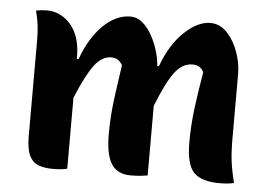

<svg xmlns="http://www.w3.org/2000/svg" viewBox="-44 -608 939 671"><g transform="rotate(5 425.0 -272.0)"><path d="M214 1Q195 6 163 6Q135 6 114 -1.5Q93 -9 81.5 -32Q70 -55 70 -102V-437Q70 -467 67 -490.5Q64 -514 57 -540Q67 -542 76.5 -543Q86 -544 96 -544Q126 -544 153 -527Q180 -510 197 -476Q214 -442 214 -389V-384H220Q248 -461 293 -504.5Q338 -548 388 -548Q412 -548 431.5 -531Q451 -514 465 -488Q479 -462 487 -434Q495 -406 496 -384H502Q530 -461 577 -505.5Q624 -550 668 -550Q702 -550 727 -523.5Q752 -497 766 -458Q780 -419 780 -380V-154Q780 -108 784 -75.5Q788 -43 799 0Q786 3 774 4Q762 5 748 5Q685 5 658 -22.5Q631 -50 631 -128Q631 -184 638 -242.5Q645 -301 658 -376Q652 -388 643 -394Q634 -400 618 -400Q583 -400 556 -364Q529 -328 496 -244V0Q485 2 470.5 3.5Q456 5 436 5Q390 5 369 -27.5Q348 -60 348 -132Q348 -167 350.5 -201.5Q353 -236 359 -278Q365 -320 373 -376Q366 -388 356.5 -394Q347 -400 333 -400Q301 -400 274.5 -365Q248 -330 214 -248Z"/></g></svg>

Font: Recursive Sn Csl St
Style: Bold
Weight: 700
Version: Version 1.079;hotconv 1.0.112;makeotfexe 2.5.65598; ttfautoh